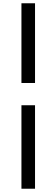

<svg xmlns="http://www.w3.org/2000/svg" viewBox="-20 -870 344 1173"><path d="M111 283H194V-227H111ZM194 -363V-850H111V-363Z"/></svg>

Font: Noto Serif TC Black
Style: Regular
Weight: 900
Version: Version 1.001;PS 1.001;hotconv 16.6.54;makeotf.lib2.5.65590